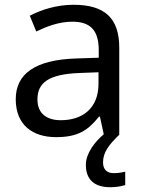

<svg xmlns="http://www.w3.org/2000/svg" viewBox="-20 -565 601 805"><path d="M412 116C412 75 435 43 480 0V-365C480 -490 418 -545 288 -545C218 -545 152 -524 105 -499L132 -433C176 -454 227 -474 283 -474C353 -474 394 -444 394 -355V-323L303 -320C128 -315 46 -256 46 -149C46 -40 118 10 215 10C305 10 348 -17 395 -76H399L415 -2C379 28 340 77 340 126C340 185 372 220 443 220C469 220 486 216 505 211V155C494 157 479 161 457 161C429 161 412 146 412 116ZM314 -259 393 -262V-214C393 -110 325 -61 235 -61C177 -61 137 -88 137 -148C137 -216 180 -254 314 -259Z"/></svg>

Font: Noto Sans Bengali
Style: Regular
Weight: 400
Designer: Jelle Bosma - Monotype Design Team
Foundry: Monotype Imaging Inc.
Version: Version 2.003